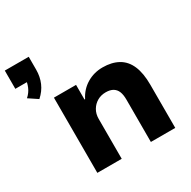

<svg xmlns="http://www.w3.org/2000/svg" viewBox="-192 -947 1105 1112"><g transform="rotate(-30 361.0 -390.5)"><path d="M71 -538 11 -578Q36 -600 47.5 -628Q59 -656 59 -677L89 -659H-20V-781H140V-695Q140 -648 123 -608.5Q106 -569 71 -538ZM148 0V-503H296V-405H300Q326 -457 373.5 -485.5Q421 -514 479 -514Q540 -514 583 -490Q626 -466 647.5 -416Q669 -366 669 -289V0H506V-283Q506 -316 497.5 -337Q489 -358 470.5 -369Q452 -380 423 -380Q391 -380 366 -365.5Q341 -351 326 -325.5Q311 -300 311 -267V0Z"/></g></svg>

Font: Nunito Sans 7pt ExtraBold
Style: Regular
Weight: 800
Designer: Vernon Adams
Foundry: Vernon Adams
Version: Version 3.101;gftools[0.9.27]